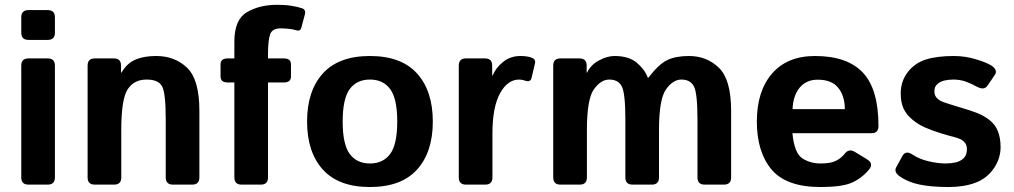

<svg xmlns="http://www.w3.org/2000/svg" viewBox="-20 -750 4120 780"><path d="M95.7 0Q66.4 0 66.4 -29.3V-483.4Q66.4 -512.7 95.7 -512.7H173.8Q203.1 -512.7 203.1 -483.4V-29.3Q203.1 0 173.8 0ZM95.7 -587.9Q66.4 -587.9 66.4 -617.2V-679.7Q66.4 -709 95.7 -709H173.8Q203.1 -709 203.1 -679.7V-617.2Q203.1 -587.9 173.8 -587.9Z M365.2 0Q335.9 0 335.9 -29.3V-483.4Q335.9 -512.7 365.2 -512.7H442.4Q471.7 -512.7 471.7 -483.4V-455.1H473.6Q496.1 -493.7 530.8 -508.1Q565.4 -522.5 614.3 -522.5Q690.4 -522.5 740.2 -474.6Q790 -426.8 790 -299.8V-29.3Q790 0 760.7 0H682.6Q653.3 0 653.3 -29.3V-264.6Q653.3 -371.1 638.7 -398.9Q624 -426.8 575.7 -426.8Q524.4 -426.8 498.5 -387Q472.7 -347.2 472.7 -221.7V-29.3Q472.7 0 443.4 0Z M904.8 -415Q876 -415 876 -439.5V-488.3Q876 -512.7 904.8 -512.7H932.1V-581.1Q932.1 -670.9 983.4 -700.7Q1034.7 -730.5 1105.5 -730.5Q1139.2 -730.5 1163.3 -726.6Q1187.5 -722.7 1206.1 -716.8Q1223.6 -710.9 1218.8 -692.4L1204.1 -637.2Q1199.7 -621.1 1181.6 -627.4Q1170.9 -631.3 1151.6 -633.1Q1132.3 -634.8 1121.1 -634.8Q1085.4 -634.8 1077.1 -609.9Q1068.8 -585 1068.8 -532.2V-512.7H1133.3Q1162.1 -512.7 1162.1 -488.3V-439.5Q1162.1 -415 1133.3 -415H1068.8V-29.3Q1068.8 0 1039.6 0H961.4Q932.1 0 932.1 -29.3V-415Z M1227.5 -256.3Q1227.5 -380.9 1291.7 -451.7Q1356 -522.5 1482.9 -522.5Q1609.9 -522.5 1674.1 -451.7Q1738.3 -380.9 1738.3 -256.3Q1738.3 -131.8 1674.1 -61Q1609.9 9.8 1482.9 9.8Q1356 9.8 1291.7 -61Q1227.5 -131.8 1227.5 -256.3ZM1372.1 -256.3Q1372.1 -163.6 1400.6 -124.8Q1429.2 -85.9 1482.9 -85.9Q1536.6 -85.9 1565.2 -124.8Q1593.8 -163.6 1593.8 -256.3Q1593.8 -349.1 1565.2 -387.9Q1536.6 -426.8 1482.9 -426.8Q1429.2 -426.8 1400.6 -387.9Q1372.1 -349.1 1372.1 -256.3Z M1873 0Q1843.8 0 1843.8 -29.3V-483.4Q1843.8 -512.7 1873 -512.7H1950.2Q1979.5 -512.7 1979.5 -483.4V-443.4H1981.4Q1994.1 -474.6 2023.9 -498.5Q2053.7 -522.5 2094.2 -522.5Q2122.1 -522.5 2140.1 -515.6Q2157.2 -509.3 2153.3 -492.2L2139.6 -434.1Q2135.3 -414.6 2113.3 -422.4Q2100.6 -426.8 2088.9 -426.8Q2042 -426.8 2011.2 -370.6Q1980.5 -314.5 1980.5 -207V-29.3Q1980.5 0 1951.2 0Z M2256.8 0Q2227.5 0 2227.5 -29.3V-483.4Q2227.5 -512.7 2256.8 -512.7H2334Q2363.3 -512.7 2363.3 -483.4V-455.1H2365.2Q2379.4 -486.3 2413.1 -504.4Q2446.8 -522.5 2476.1 -522.5Q2534.7 -522.5 2567.1 -495.1Q2599.6 -467.8 2611.8 -434.1H2613.8Q2656.2 -489.3 2690.7 -505.9Q2725.1 -522.5 2778.8 -522.5Q2851.1 -522.5 2900.6 -474.6Q2950.2 -426.8 2950.2 -299.8V-29.3Q2950.2 0 2920.9 0H2842.8Q2813.5 0 2813.5 -29.3V-264.6Q2813.5 -371.1 2799.1 -398.9Q2784.7 -426.8 2748 -426.8Q2713.9 -426.8 2685.5 -386.7Q2657.2 -346.7 2657.2 -221.7V-29.3Q2657.2 0 2627.9 0H2549.8Q2520.5 0 2520.5 -29.3V-264.6Q2520.5 -371.1 2506.1 -398.9Q2491.7 -426.8 2455.1 -426.8Q2420.9 -426.8 2392.6 -387Q2364.3 -347.2 2364.3 -221.7V-29.3Q2364.3 0 2335 0Z M3054.7 -256.3Q3054.7 -379.9 3116.5 -451.2Q3178.2 -522.5 3291 -522.5Q3421.9 -522.5 3485.4 -455.1Q3548.8 -387.7 3548.8 -238.3Q3548.8 -209 3521.5 -209H3199.2Q3207 -127.9 3239.3 -106.9Q3271.5 -85.9 3314 -85.9Q3354.5 -85.9 3376 -96.7Q3397.5 -107.4 3412.1 -126Q3428.7 -147.5 3453.1 -132.8L3502 -103Q3530.8 -85.4 3510.3 -61Q3480.5 -25.4 3440.4 -7.8Q3400.4 9.8 3314 9.8Q3173.8 9.8 3114.3 -61.5Q3054.7 -132.8 3054.7 -256.3ZM3199.7 -306.6H3412.1Q3412.1 -359.4 3385.7 -392.8Q3359.4 -426.3 3301.8 -426.3Q3255.9 -426.3 3229 -394.3Q3202.1 -362.3 3199.7 -306.6Z M3634.3 -34.2Q3610.4 -51.3 3621.1 -70.8L3646 -116.2Q3659.2 -140.6 3687 -122.1Q3714.8 -103.5 3752.7 -94.7Q3790.5 -85.9 3821.8 -85.9Q3843.8 -85.9 3862.8 -90.3Q3881.8 -94.7 3895 -107.4Q3908.2 -120.1 3908.2 -144.5Q3908.2 -159.2 3900.4 -169.4Q3892.6 -179.7 3880.4 -185.1Q3868.2 -190.4 3854.5 -193.8Q3836.4 -198.2 3802.5 -208.5Q3768.6 -218.8 3737.3 -232.4Q3711.4 -243.7 3686.8 -263.9Q3662.1 -284.2 3650.6 -309.1Q3639.2 -334 3639.2 -370.6Q3639.2 -419.9 3667.7 -457Q3696.3 -494.1 3741.7 -508.3Q3787.1 -522.5 3855 -522.5Q3900.9 -522.5 3944.3 -509.3Q3987.8 -496.1 4006.3 -484.4Q4035.6 -465.8 4021 -444.8L3991.2 -401.4Q3977.5 -381.8 3947.3 -398.4Q3924.3 -411.1 3902.1 -418.9Q3879.9 -426.8 3852.5 -426.8Q3834 -426.8 3816.9 -422.9Q3799.8 -418.9 3787.8 -408.2Q3775.9 -397.5 3775.9 -379.9Q3775.9 -361.3 3786.9 -350.8Q3797.9 -340.3 3812.3 -335.4Q3826.7 -330.6 3839.8 -326.2Q3867.2 -317.4 3895 -309.3Q3922.9 -301.3 3951.7 -290Q3976.6 -280.3 4000 -262.2Q4023.4 -244.1 4034.2 -216.3Q4044.9 -188.5 4044.9 -152.8Q4044.9 -105.5 4016.6 -64.9Q3988.3 -24.4 3941.9 -7.3Q3895.5 9.8 3834 9.8Q3765.1 9.8 3716.8 0Q3668.5 -9.8 3634.3 -34.2Z"/></svg>

Font: Istok
Style: Bold
Weight: 700
Designer: Andrey V. Panov
Foundry: Andrey V. Panov
Version: Version 1.0.1